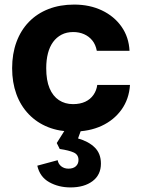

<svg xmlns="http://www.w3.org/2000/svg" viewBox="-20 -566 617 839"><path d="M299 9Q239 9 190 -10.5Q141 -30 105.5 -67Q70 -104 51.5 -155Q33 -206 33 -268Q33 -331 52 -382.5Q71 -434 106.5 -470.5Q142 -507 192 -526.5Q242 -546 304 -546Q372 -546 425.5 -520.5Q479 -495 511 -449.5Q543 -404 546 -344H403Q398 -371 383.5 -389Q369 -407 347.5 -416.5Q326 -426 300 -426Q271 -426 249 -414.5Q227 -403 212 -382.5Q197 -362 189.5 -333Q182 -304 182 -268Q182 -215 196.5 -180.5Q211 -146 237.5 -128.5Q264 -111 299 -111Q330 -111 352.5 -121.5Q375 -132 388.5 -151.5Q402 -171 405 -195H548Q544 -133 511 -87Q478 -41 424 -16Q370 9 299 9ZM288 253Q236 253 195 230Q154 207 143 158L232 134Q235 151 248 161Q261 171 279 171Q300 171 311.5 160.5Q323 150 323 133Q323 110 302.5 100.5Q282 91 241 85L228 59L277 -19H342L321 39Q367 52 394 78.5Q421 105 421 149Q421 198 384.5 225.5Q348 253 288 253Z"/></svg>

Font: Mona Sans ExtraLight
Style: Bold
Weight: 700
Version: Version 2.000